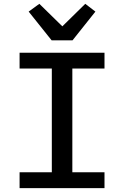

<svg xmlns="http://www.w3.org/2000/svg" viewBox="-20 -970 640 990"><path d="M518.8 0V-81.7H353V-616.5H518.8V-698.2H81V-616.5H247.2V-81.7H81V0ZM127.8 -910.2 246.1 -762.1H354L471.9 -910.2L419.7 -950.3L301.5 -834.2L182.9 -950.3Z"/></svg>

Font: Margiela Mono Medium
Style: Regular
Weight: 500
Designer: Mike Abbink, Paul van der Laan, Pieter van Rosmalen
Foundry: Bold Monday
Version: Version 2.003 2021